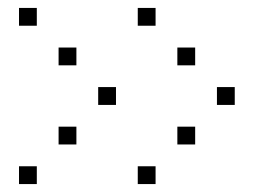

<svg xmlns="http://www.w3.org/2000/svg" viewBox="-20 -493 640 485"><path d="M29 -473Q28 -473 28 -473Q28 -473 28 -472V-429Q28 -428 28 -428Q28 -428 29 -428H72Q73 -428 73 -428Q73 -428 73 -429V-472Q73 -473 73 -473Q73 -473 72 -473ZM329 -473Q328 -473 328 -473Q328 -473 328 -472V-429Q328 -428 328 -428Q328 -428 329 -428H372Q373 -428 373 -428Q373 -428 373 -429V-472Q373 -473 373 -473Q373 -473 372 -473ZM129 -373Q128 -373 128 -373Q128 -373 128 -372V-329Q128 -328 128 -328Q128 -328 129 -328H172Q173 -328 173 -328Q173 -328 173 -329V-372Q173 -373 173 -373Q173 -373 172 -373ZM429 -373Q428 -373 428 -373Q428 -373 428 -372V-329Q428 -328 428 -328Q428 -328 429 -328H472Q473 -328 473 -328Q473 -328 473 -329V-372Q473 -373 473 -373Q473 -373 472 -373ZM229 -273Q228 -273 228 -273Q228 -273 228 -272V-229Q228 -228 228 -228Q228 -228 229 -228H272Q273 -228 273 -228Q273 -228 273 -229V-272Q273 -273 273 -273Q273 -273 272 -273ZM529 -273Q528 -273 528 -273Q528 -273 528 -272V-229Q528 -228 528 -228Q528 -228 529 -228H572Q573 -228 573 -228Q573 -228 573 -229V-272Q573 -273 573 -273Q573 -273 572 -273ZM129 -173Q128 -173 128 -173Q128 -173 128 -172V-129Q128 -128 128 -128Q128 -128 129 -128H172Q173 -128 173 -128Q173 -128 173 -129V-172Q173 -173 173 -173Q173 -173 172 -173ZM429 -173Q428 -173 428 -173Q428 -173 428 -172V-129Q428 -128 428 -128Q428 -128 429 -128H472Q473 -128 473 -128Q473 -128 473 -129V-172Q473 -173 473 -173Q473 -173 472 -173ZM29 -73Q28 -73 28 -73Q28 -73 28 -72V-29Q28 -28 28 -28Q28 -28 29 -28H72Q73 -28 73 -28Q73 -28 73 -29V-72Q73 -73 73 -73Q73 -73 72 -73ZM329 -73Q328 -73 328 -73Q328 -73 328 -72V-29Q328 -28 328 -28Q328 -28 329 -28H372Q373 -28 373 -28Q373 -28 373 -29V-72Q373 -73 373 -73Q373 -73 372 -73Z"/></svg>

Font: Doto Light
Style: Regular
Weight: 300
Monospace: yes
Version: Version 1.000